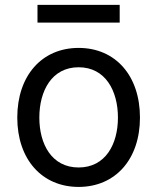

<svg xmlns="http://www.w3.org/2000/svg" viewBox="-20 -747 638 779"><path d="M299 11.4C448.2 11.4 547.9 -100.9 547.9 -269.9C547.9 -440.3 448.2 -552.6 299 -552.6C149.9 -552.6 50.1 -440.3 50.1 -269.9C50.1 -100.9 149.9 11.4 299 11.4ZM132.1 -655.2H465.6V-727.3H132.1ZM139.6 -269.9C139.6 -378.2 190 -474.1 299 -474.1C408 -474.1 458.5 -378.2 458.5 -269.9C458.5 -161.9 408 -67.5 299 -67.5C190 -67.5 139.6 -161.9 139.6 -269.9Z"/></svg>

Font: Margiela Sans Text
Style: Regular
Weight: 400
Designer: Stefan Endress, Andreas Faust
Version: Version 1.100;FEAKit 1.0